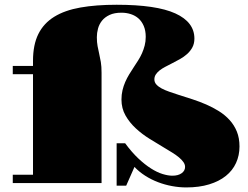

<svg xmlns="http://www.w3.org/2000/svg" viewBox="-20 -777 1054 815"><path d="M34.2 -35.2H120.1V-461.9H34.2V-497.1H120.1V-519Q120.1 -586.9 142.8 -632.6Q165.5 -678.2 210.2 -705.8Q254.9 -733.4 321.3 -745.1Q387.7 -756.8 475.1 -756.8Q643.6 -756.8 724.4 -720Q805.2 -683.1 805.2 -613.3Q805.2 -591.8 796.6 -575.9Q788.1 -560.1 774.2 -547.6Q760.3 -535.2 742.9 -525.6Q725.6 -516.1 708.5 -507.3Q694.3 -500 681.2 -493.2Q668 -486.3 657.7 -478.3Q647.5 -470.2 641.4 -460.9Q635.3 -451.7 635.3 -439.9Q635.3 -427.7 643.6 -418.5Q651.9 -409.2 666 -401.6Q680.2 -394 699 -387.5Q717.8 -380.9 739.3 -374Q767.1 -365.2 797.1 -355.5Q827.1 -345.7 855.7 -333.3Q884.3 -320.8 909.9 -304.7Q935.5 -288.6 954.8 -267.3Q974.1 -246.1 985.4 -218.5Q996.6 -190.9 996.6 -155.3Q996.6 -117.2 981.9 -85.2Q967.3 -53.2 938.7 -30.3Q910.2 -7.3 867.9 5.6Q825.7 18.6 770.5 18.6Q740.7 18.6 710.2 12.9Q679.7 7.3 650.9 -3.7Q622.1 -14.6 596.4 -31Q570.8 -47.4 550.8 -68.4L515.6 11.2H475.1V-168.9H511.2Q539.1 -130.9 567.1 -104.5Q595.2 -78.1 621.1 -61.8Q647 -45.4 670.2 -38.3Q693.4 -31.2 711.9 -31.2Q736.3 -31.2 751 -41.7Q765.6 -52.2 765.6 -68.4Q765.6 -79.1 758.5 -89.1Q751.5 -99.1 739.5 -109.1Q727.5 -119.1 711.2 -129.2Q694.8 -139.2 676.3 -150.4Q647 -168 615 -187.7Q583 -207.5 556.4 -232.2Q529.8 -256.8 512.7 -286.9Q495.6 -316.9 495.6 -354.5Q495.6 -375.5 500 -394Q504.4 -412.6 511.7 -429.2Q519 -445.8 528.3 -461.2Q537.6 -476.6 547.4 -491.2Q557.1 -505.9 566.4 -520.5Q575.7 -535.2 582.8 -551Q589.8 -566.9 594.2 -584Q598.6 -601.1 598.6 -620.6Q598.6 -647 590.3 -666.5Q582 -686 568.1 -698.5Q554.2 -710.9 535.4 -717Q516.6 -723.1 495.6 -723.1Q465.3 -723.1 445.1 -713.6Q424.8 -704.1 412.8 -689Q400.9 -673.8 396 -655.5Q391.1 -637.2 391.1 -619.1Q391.1 -597.2 394.3 -580.8Q397.5 -564.5 401.1 -548.3Q404.8 -532.2 408 -513.7Q411.1 -495.1 411.1 -468.3V0H34.2Z"/></svg>

Font: GravitasOne
Style: Regular
Weight: 400
Designer: Riccardo De Franceschi
Foundry: Sorkin Type Co.
Version: Version 1.001